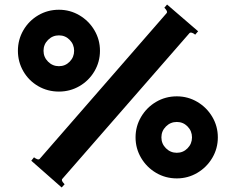

<svg xmlns="http://www.w3.org/2000/svg" viewBox="-20 -770 1040 847"><path d="M717 -716Q717 -724 705 -736L717 -750L854 -632L841 -617Q836 -622 828 -625Q820 -628 816 -624L255 19Q253 21 253 24Q253 28 257 33.5Q261 39 265 43L252 57L118 -61L130 -76Q136 -71 143.5 -68Q151 -65 155 -69L715 -712ZM59 -546Q59 -595 83 -636.5Q107 -678 148.5 -702.5Q190 -727 240 -727Q289 -727 330.5 -702.5Q372 -678 396.5 -636.5Q421 -595 421 -546Q421 -497 396.5 -455.5Q372 -414 330.5 -390Q289 -366 240 -366Q190 -366 148.5 -390Q107 -414 83 -455.5Q59 -497 59 -546ZM307 -546Q307 -574 287.5 -594Q268 -614 240 -614Q212 -614 192 -594Q172 -574 172 -546Q172 -518 192 -498Q212 -478 240 -478Q268 -478 287.5 -498Q307 -518 307 -546ZM578 -164Q578 -213 602.5 -254.5Q627 -296 668.5 -320.5Q710 -345 760 -345Q809 -345 850.5 -320.5Q892 -296 916.5 -254.5Q941 -213 941 -164Q941 -115 916.5 -73.5Q892 -32 850.5 -7.5Q809 17 760 17Q710 17 668.5 -7.5Q627 -32 602.5 -73.5Q578 -115 578 -164ZM827 -164Q827 -192 807.5 -212Q788 -232 760 -232Q732 -232 712 -212Q692 -192 692 -164Q692 -136 712 -116Q732 -96 760 -96Q788 -96 807.5 -116Q827 -136 827 -164Z"/></svg>

Font: Aoboshi One
Style: Regular
Weight: 400
Designer: IKIMOJI
Foundry: Natsumi Matsuba
Version: Version 1.000; ttfautohint (v1.8.3)